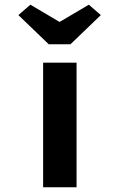

<svg xmlns="http://www.w3.org/2000/svg" viewBox="-20 -795 507 815"><path d="M163 0V-529H305V0ZM187 -607 58 -731 109 -775 248 -693H218L357 -775L408 -731L279 -607Z"/></svg>

Font: Lexend Peta SemiBold
Style: Regular
Weight: 600
Designer: Bonnie Shaver-Troup, Thomas Jockin
Foundry: Lexend
Version: Version 1.007